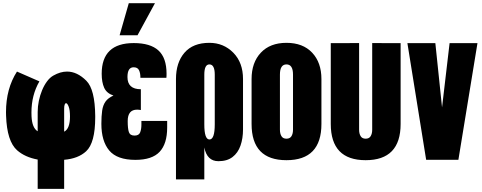

<svg xmlns="http://www.w3.org/2000/svg" viewBox="-20 -1003 3025 1204"><path d="M314 -528.8Q358.4 -554.2 400.4 -554.2Q463.9 -554.2 521.5 -496.6Q575.7 -442.4 577.1 -275.4Q577.1 -271.5 577.1 -267.1Q577.1 -106.9 520 -54.2Q470.2 -8.3 382.3 -1V181.2H216.3V-2.4Q136.7 -17.1 87.4 -60.5Q23.4 -117.2 18.1 -277.3Q17.6 -288.6 17.6 -299.3Q17.6 -447.3 86.4 -554.2L227.1 -492.7Q177.2 -406.7 177.2 -297.4Q177.2 -285.6 177.7 -273.9Q181.2 -200.7 216.3 -179.7V-300.8Q216.3 -335.4 223.6 -370.6Q231 -405.8 243.9 -437Q256.8 -468.3 274.7 -492.4Q292.5 -516.6 314 -528.8ZM382.3 -177.2Q418.9 -195.8 418.9 -272.9Q418.9 -313 410.6 -334.5Q402.3 -356 394 -356Q389.2 -356 385.7 -347.4Q382.3 -338.9 382.3 -320.8Z M829.1 -0.5Q714.4 -0.5 665 -59.3Q615.7 -118.2 615.7 -226.6Q615.7 -274.9 620.6 -309.1Q625.5 -343.3 641.6 -366Q657.7 -388.7 691.4 -403.8Q648.9 -418 633.3 -452.6Q617.7 -487.3 617.7 -540.5Q617.7 -732.9 818.8 -732.9Q922.9 -732.9 973.6 -686.5Q1024.4 -640.1 1024.4 -540.5Q1024.4 -533.7 1024.2 -526.9Q1023.9 -520 1023.4 -515.1H860.4V-517.6Q860.4 -544.9 851.6 -563Q842.8 -581.1 817.9 -581.1Q779.3 -581.1 779.3 -520Q779.3 -443.4 863.3 -443.4V-313Q850.6 -315.4 839.8 -315.4Q780.8 -315.4 780.8 -244.1Q780.8 -195.8 788.3 -174.3Q795.9 -152.8 823.7 -152.8Q851.1 -152.8 858.9 -172.9Q866.7 -192.9 866.7 -221.2V-244.6H1028.3V-203.1Q1028.3 -101.6 981 -51Q933.6 -0.5 829.1 -0.5ZM842.3 -781.7H730L787.6 -982.9H951.7Z M1083.5 -507.3Q1083.5 -610.8 1137 -672.6Q1190.4 -734.4 1293 -734.4Q1381.8 -734.4 1442.9 -672.6Q1503.9 -610.8 1503.9 -507.3V-190.9Q1503.9 -134.8 1488 -89.6Q1472.2 -44.4 1438.2 -18.3Q1404.3 7.8 1349.6 7.8Q1278.3 7.8 1261.2 -78.1V122.1H1083.5ZM1326.7 -535.2Q1326.7 -599.1 1293 -599.1Q1261.2 -599.1 1261.2 -535.2V-223.1Q1261.2 -128.4 1293.5 -128.4Q1326.7 -128.4 1326.7 -223.1Z M1776.4 1.5Q1557.6 1.5 1557.6 -225.6V-507.3Q1557.6 -610.8 1615.7 -672.6Q1673.8 -734.4 1776.4 -734.4Q1879.4 -734.4 1937.5 -672.6Q1995.6 -610.8 1995.6 -507.3V-225.6Q1995.6 1.5 1776.4 1.5ZM1776.4 -133.3Q1798.3 -133.3 1807.9 -149.2Q1817.4 -165 1817.4 -189.5V-535.2Q1817.4 -599.1 1776.4 -599.1Q1735.4 -599.1 1735.4 -535.2V-189.5Q1735.4 -165 1744.9 -149.2Q1754.4 -133.3 1776.4 -133.3Z M2231.9 -732.9V-189.5Q2231.9 -165 2241.5 -149.2Q2251 -133.3 2272.9 -133.3Q2294.9 -133.3 2304.4 -149.2Q2314 -165 2314 -189.5V-732.9L2492.2 -732.4V-225.6Q2492.2 1.5 2272.9 1.5Q2054.2 1.5 2054.2 -225.6V-732.4Z M2652.3 -1 2534.7 -732.4H2710L2752 -329.6L2799.3 -732.4H2974.1L2854.5 -1Z"/></svg>

Font: webenart
Style: Regular
Weight: 400
Designer: Vernon Adams
Foundry: Vernon Adams
Version: Version 2.116; ttfautohint (v1.8.3)